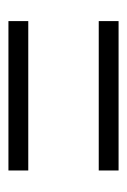

<svg xmlns="http://www.w3.org/2000/svg" viewBox="57 -580 301 455"><g transform="rotate(90 207.5 -352.5)"><path d="M30 -436H384V-483H30ZM30 -222H384V-269H30Z"/></g></svg>

Font: Noto Sans Arabic ExtCond Light
Style: Regular
Weight: 300
Width: 2
Designer: Monotype Design Team, Nadine Chahine, Nizar Qandah and Khaled Hosny
Foundry: Monotype Imaging Inc.
Version: Version 2.012